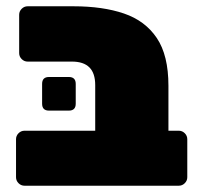

<svg xmlns="http://www.w3.org/2000/svg" viewBox="-20 -591 639 611"><path d="M58 0Q47 0 39 -8Q31 -16 31 -27V-148Q31 -159 39 -167Q47 -175 58 -175H283V-320Q283 -358 264.5 -376.5Q246 -395 209 -395H68Q57 -395 49 -403Q41 -411 41 -422V-544Q41 -555 49 -563Q57 -571 68 -571H214Q307 -571 374.5 -548Q442 -525 479 -470Q516 -415 516 -318V-175H549Q560 -175 568 -167Q576 -159 576 -148V-27Q576 -16 568 -8Q560 0 549 0ZM136 -239Q114 -239 114 -261V-324Q114 -346 136 -346H199Q221 -346 221 -324V-261Q221 -239 199 -239Z"/></svg>

Font: Rubik Black
Style: Regular
Weight: 900
Designer: Hubert and Fischer
Foundry: Hubert and Fischer
Version: Version 2.300;gftools[0.9.30]